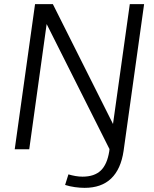

<svg xmlns="http://www.w3.org/2000/svg" viewBox="-20 -720 745 926"><path d="M388 186Q366 186 341 182.5Q316 179 294 172L310 121Q327 126 344 129Q361 132 378 132Q435 132 466 102.5Q497 73 507 9L508 -1L205 -604L121 0H51L149 -700H235L525 -122L606 -700H675L576 8Q563 96 516 141Q469 186 388 186Z"/></svg>

Font: Pathway Extreme 28pt Light
Style: Italic
Weight: 300
Italic angle: -8°
Designer: Eduardo Rodriguez Tunni
Foundry: Eduardo Rodriguez Tunni
Version: Version 1.001;gftools[0.9.26]